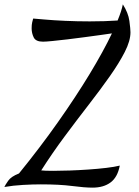

<svg xmlns="http://www.w3.org/2000/svg" viewBox="-62 -858 637 880"><path d="M125 -13Q89 -13 44 -10.5Q-1 -8 -42 -1Q-38 -10 -24.5 -29.5Q-11 -49 25 -63Q121 -181 203.5 -298Q286 -415 349 -519Q412 -623 451 -705Q432 -702 398.5 -697.5Q365 -693 325 -687.5Q285 -682 246.5 -677.5Q208 -673 178 -670Q148 -667 135 -667Q102 -667 92.5 -686.5Q83 -706 83 -728Q83 -745 85.5 -755.5Q88 -766 90 -773Q104 -772 143 -768.5Q182 -765 236.5 -762.5Q291 -760 349 -760Q384 -760 416 -761Q448 -762 477 -764Q495 -807 501 -838Q526 -799 531 -762Q536 -725 536 -710Q536 -671 510 -620Q484 -569 441 -508Q398 -447 344.5 -378Q291 -309 234.5 -233Q178 -157 127 -77Q138 -76 147.5 -75.5Q157 -75 183 -75Q216 -75 258 -76.5Q300 -78 343.5 -81Q387 -84 425 -88.5Q463 -93 487 -99Q477 -46 445 -22Q413 2 362 2Q326 2 268.5 -5.5Q211 -13 125 -13Z"/></svg>

Font: Merienda Light
Style: Regular
Weight: 300
Designer: Eduardo Rodriguez Tunni
Foundry: Eduardo Rodriguez Tunni
Version: Version 2.001; ttfautohint (v1.8.4.7-5d5b)